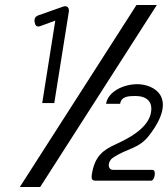

<svg xmlns="http://www.w3.org/2000/svg" viewBox="-20 -672 668 764"><path d="M118 -583C120 -572 125 -563 140 -568L200 -590L148 -262H196L254 -626C256 -640 248 -651 232 -646L133 -611C121 -607 115 -598 118 -583ZM59 72H140L604 -652H523ZM345 25C343 41 347 47 361 47H581C596 47 603 4 587 4H431C406 4 408 -30 429 -44C488 -84 532 -78 575 -135C690 -286 592 -337 526 -337C472 -337 410 -308 402 -259H458C463 -289 492 -290 519 -290C563 -290 588 -268 581 -226C574 -180 530 -138 441 -98C395 -77 356 -54 345 25Z"/></svg>

Font: Charger Pro
Style: NarObl
Weight: 400
Designer: Jasper
Foundry: Cannot Into Space Fonts
Version: Version 1.09